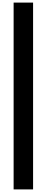

<svg xmlns="http://www.w3.org/2000/svg" viewBox="-20 -1082 360 1480"><path d="M85 378V-1062H235V378Z"/></svg>

Font: Overpass Black
Style: Regular
Weight: 900
Designer: Delve Withrington, Dave Bailey, Thomas Jockin
Foundry: Delve Fonts LLC
Version: Version 4.000; ttfautohint (v1.8.3)